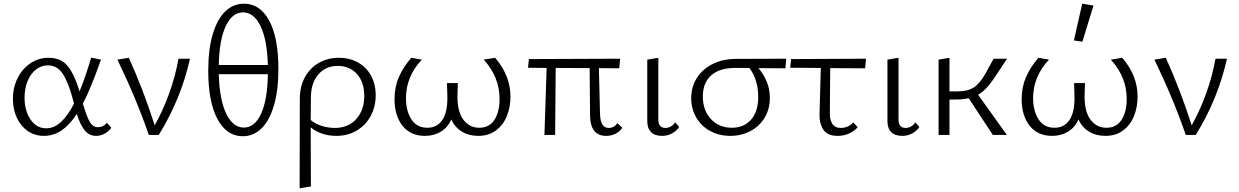

<svg xmlns="http://www.w3.org/2000/svg" viewBox="-20 -731 6709 1040"><path d="M583 -39Q570 -20 547.5 -7.5Q525 5 501 5Q462 5 437.5 -26.5Q413 -58 396 -114Q359 -56 315 -25.5Q271 5 217 5Q169 5 131 -21Q93 -47 71.5 -92.5Q50 -138 50 -195Q50 -258 76 -309Q102 -360 146 -389Q190 -418 243 -418Q312 -418 348.5 -371Q385 -324 411 -236Q442 -312 474 -419L527 -408Q470 -247 429 -170Q448 -104 465 -73Q482 -42 511 -42Q540 -42 559 -66ZM381 -170 372 -203Q349 -288 319 -332.5Q289 -377 239 -377Q204 -377 175.5 -355Q147 -333 130 -293Q113 -253 113 -202Q113 -131 145.5 -83.5Q178 -36 230 -36Q273 -36 310 -70Q347 -104 381 -170Z M1009 -413Q961 -196 840 0H786Q717 -200 616 -408L678 -418Q757 -243 818 -52Q912 -222 947 -413Z M1488 -358Q1488 -243 1464 -160.5Q1440 -78 1396.5 -35.5Q1353 7 1295 7Q1208 7 1158 -86Q1108 -179 1108 -348Q1108 -463 1132 -544.5Q1156 -626 1199.5 -668.5Q1243 -711 1302 -711Q1389 -711 1438.5 -618.5Q1488 -526 1488 -358ZM1165 -379H1431Q1427 -516 1391 -590Q1355 -664 1296 -664Q1238 -664 1203 -590Q1168 -516 1165 -379ZM1431 -329H1165Q1169 -190 1205.5 -115Q1242 -40 1301 -40Q1360 -40 1394.5 -115.5Q1429 -191 1431 -329Z M2015 -215Q2015 -153 1988 -103Q1961 -53 1912.5 -24Q1864 5 1802 5Q1762 5 1725.5 -7Q1689 -19 1663 -41Q1663 171 1664 279L1603 289Q1604 125 1604 -195Q1604 -262 1631.5 -312.5Q1659 -363 1707 -390.5Q1755 -418 1815 -418Q1874 -418 1919.5 -392.5Q1965 -367 1990 -321Q2015 -275 2015 -215ZM1953 -211Q1953 -286 1913.5 -330Q1874 -374 1809 -374Q1745 -374 1705 -328.5Q1665 -283 1664 -205Q1664 -119 1663 -81Q1686 -61 1721.5 -49.5Q1757 -38 1793 -38Q1867 -38 1910 -86.5Q1953 -135 1953 -211Z M2745 -208Q2745 -151 2725.5 -102.5Q2706 -54 2666.5 -24.5Q2627 5 2570 5Q2520 5 2482 -18Q2444 -41 2425 -84Q2405 -40 2367.5 -17.5Q2330 5 2282 5Q2204 5 2160.5 -49.5Q2117 -104 2117 -194Q2117 -259 2140.5 -313.5Q2164 -368 2208 -418L2265 -408Q2179 -316 2179 -200Q2179 -130 2208.5 -84.5Q2238 -39 2295 -39Q2349 -39 2377.5 -83.5Q2406 -128 2403 -216L2401 -281H2460L2458 -218Q2456 -129 2489 -84Q2522 -39 2576 -39Q2631 -39 2658.5 -82.5Q2686 -126 2686 -195Q2686 -314 2600 -408L2662 -418Q2745 -321 2745 -208Z M3351 -39Q3337 -18 3314 -6.5Q3291 5 3263 5Q3177 5 3176 -108L3174 -362L2990 -363L2987 0H2929L2941 -363L2840 -364L2845 -411L3339 -413L3334 -361L3224 -362L3230 -117Q3231 -75 3243 -56.5Q3255 -38 3277 -38Q3307 -38 3324 -64Z M3486 -79V-408L3546 -418V-88Q3544 -38 3585 -38Q3599 -38 3613 -45.5Q3627 -53 3637 -68L3659 -43Q3644 -21 3619.5 -8Q3595 5 3566 5Q3526 5 3505.5 -16.5Q3485 -38 3486 -79Z M4234 -361Q4186 -362 4088 -362Q4115 -332 4132.5 -290.5Q4150 -249 4150 -201Q4150 -140 4121.5 -93Q4093 -46 4044 -20.5Q3995 5 3936 5Q3875 5 3826.5 -21.5Q3778 -48 3751 -95Q3724 -142 3724 -199Q3724 -260 3754.5 -308.5Q3785 -357 3840.5 -384.5Q3896 -412 3967 -412L4239 -413ZM4039 -363H3962Q3877 -363 3832 -322.5Q3787 -282 3787 -209Q3787 -133 3831 -86Q3875 -39 3944 -39Q4009 -39 4048 -82.5Q4087 -126 4087 -207Q4087 -255 4074 -295Q4061 -335 4039 -363Z M4475 -117Q4474 -84 4488 -61Q4502 -38 4535 -38Q4553 -38 4571 -45.5Q4589 -53 4602 -68L4626 -42Q4608 -21 4579.5 -8Q4551 5 4517 5Q4462 5 4440 -28.5Q4418 -62 4419 -108L4426 -363L4260 -364L4265 -411L4671 -413L4666 -361L4477 -362Z M4787 -79V-408L4847 -418V-88Q4845 -38 4886 -38Q4900 -38 4914 -45.5Q4928 -53 4938 -68L4960 -43Q4945 -21 4920.5 -8Q4896 5 4867 5Q4827 5 4806.5 -16.5Q4786 -38 4787 -79Z M5278 -218 5434 0H5358L5227 -199Q5198 -192 5157 -192H5123V0H5064V-408L5123 -418V-236H5167Q5221 -236 5253.5 -256.5Q5286 -277 5316 -329L5362 -413H5435L5364 -306Q5321 -242 5278 -218Z M5843 -505 5797 -512 5842 -711 5903 -701ZM6142 -208Q6142 -151 6122.5 -102.5Q6103 -54 6063.5 -24.5Q6024 5 5967 5Q5917 5 5879 -18Q5841 -41 5822 -84Q5802 -40 5764.5 -17.5Q5727 5 5679 5Q5601 5 5557.5 -49.5Q5514 -104 5514 -194Q5514 -259 5537.5 -313.5Q5561 -368 5605 -418L5662 -408Q5576 -316 5576 -200Q5576 -130 5605.5 -84.5Q5635 -39 5692 -39Q5746 -39 5774.5 -83.5Q5803 -128 5800 -216L5798 -281H5857L5855 -218Q5853 -129 5886 -84Q5919 -39 5973 -39Q6028 -39 6055.5 -82.5Q6083 -126 6083 -195Q6083 -314 5997 -408L6059 -418Q6142 -321 6142 -208Z M6626 -413Q6578 -196 6457 0H6403Q6334 -200 6233 -408L6295 -418Q6374 -243 6435 -52Q6529 -222 6564 -413Z"/></svg>

Font: Isabella Sans
Style: Regular
Weight: 400
Designer: Original fonts by Christian Thalmann (Catharsis Fonts), Modifications by Cristiano Sobral
Version: Version 0.002;July 12, 2020;FontCreator 13.0.0.2655 64-bit; 